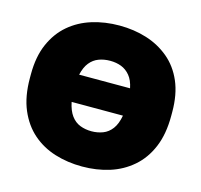

<svg xmlns="http://www.w3.org/2000/svg" viewBox="-105 -829 1005 958"><g transform="rotate(15 397.5 -350.0)"><path d="M398 14Q323 14 257 -6.5Q191 -27 141 -70.5Q91 -114 62 -182Q33 -250 33 -345V-365Q33 -456 62 -522Q91 -588 141 -630.5Q191 -673 257 -693.5Q323 -714 398 -714Q473 -714 538.5 -693.5Q604 -673 655 -630.5Q706 -588 734.5 -522Q763 -456 763 -365V-345Q763 -251 734.5 -183Q706 -115 655 -71Q604 -27 538.5 -6.5Q473 14 398 14ZM398 -168Q429 -168 456.5 -178.5Q484 -189 503 -214.5Q522 -240 530 -284H265Q274 -240 293 -214.5Q312 -189 339 -178.5Q366 -168 398 -168ZM398 -532Q367 -532 340 -522Q313 -512 294 -488.5Q275 -465 266 -425H529Q521 -465 501.5 -488.5Q482 -512 456 -522Q430 -532 398 -532Z"/></g></svg>

Font: Golos Text ExtraBold
Style: Regular
Weight: 800
Designer: A.Korolkova, Vitaly Kuzmin
Foundry: ParaType Ltd
Version: Version 2.004